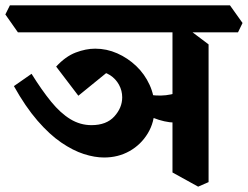

<svg xmlns="http://www.w3.org/2000/svg" viewBox="-67 -659 927 718"><path d="M322 -70Q287 -70 246.5 -83Q206 -96 162 -126Q118 -156 73 -208Q28 -260 -15 -337L51 -383Q89 -322 124 -279Q159 -236 196 -213.5Q233 -191 275 -191Q331 -191 360.5 -223.5Q390 -256 390 -295Q390 -320 378 -342Q366 -364 344.5 -378Q323 -392 293 -392L360 -410L226 -301L143 -410Q178 -448 216 -462.5Q254 -477 289 -477Q332 -477 371.5 -459.5Q411 -442 442.5 -412Q474 -382 492.5 -341.5Q511 -301 511 -255Q511 -202 485.5 -160Q460 -118 417.5 -94Q375 -70 322 -70ZM634 -209Q606 -197 567 -202Q528 -207 485 -227.5Q442 -248 400 -281L412 -330Q451 -311 493 -304.5Q535 -298 572.5 -306Q610 -314 633 -339ZM674 39 578 -14V-581L624 -560L713 -493V22ZM0 -538 -47 -605 -30 -639H793L840 -573L823 -538Z"/></svg>

Font: Eczar SemiBold
Style: Regular
Weight: 600
Designer: Vaibhav Singh
Foundry: Rosetta Type Foundry
Version: Version 2.000